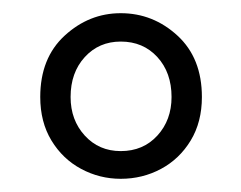

<svg xmlns="http://www.w3.org/2000/svg" viewBox="-20 -705 366 291"><path d="M163 -434Q131 -434 103 -449Q75 -464 58 -492Q41 -520 41 -558Q41 -617 78 -651Q115 -685 163 -685Q212 -685 249 -651Q286 -617 286 -558Q286 -520 269 -492Q252 -464 224 -449Q196 -434 163 -434ZM163 -476Q197 -476 218.5 -499.5Q240 -523 240 -558Q240 -595 218.5 -618.5Q197 -642 163 -642Q130 -642 108.5 -618.5Q87 -595 87 -558Q87 -523 108.5 -499.5Q130 -476 163 -476Z"/></svg>

Font: Assistant
Style: Regular
Weight: 400
Designer: Hebrew By Ben Nathan, Latin by Paul Hunt
Version: Version 3.000